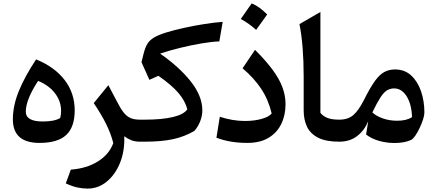

<svg xmlns="http://www.w3.org/2000/svg" viewBox="-20 -839 2586 1137"><path d="M213.9 7.3Q56.2 7.3 56.2 -132.3Q56.2 -212.9 91.3 -299.3Q126.5 -385.7 193.8 -487.3Q303.2 -442.9 362.8 -365.2Q422.4 -287.6 422.4 -185.1Q422.4 -86.9 372.3 -39.8Q322.3 7.3 213.9 7.3ZM205.6 -359.9Q132.8 -248.5 132.8 -177.7Q132.8 -119.6 233.4 -119.6Q302.7 -119.6 336.4 -140.1Q341.8 -159.2 341.8 -182.6Q341.8 -239.3 305.7 -286.6Q269.5 -334 205.6 -359.9Z M621.6 -334.5 670.9 -241.2Q692.4 -198.2 711.2 -174.1Q730 -149.9 752.7 -140.1Q775.4 -130.4 808.1 -130.4H808.6V0H808.1Q779.8 0 757.8 -8.5Q735.8 -17.1 715.8 -32.2Q719.2 55.2 690.7 125.5Q662.1 195.8 611.8 236.8Q561.5 277.8 499 277.8Q468.3 277.8 437.5 271Q406.7 264.2 369.6 247.1L399.4 165.5Q493.2 158.7 560.1 116.7Q627 74.7 650.9 8.3Q636.7 -47.4 609.1 -103.5Q581.5 -159.7 535.2 -228.5Z M1298.8 -709.5 1278.8 -593.8Q1234.4 -592.3 1172.6 -581.8Q1110.8 -571.3 1046.1 -555.4Q981.4 -539.6 928.2 -521.5Q1042 -442.4 1110.1 -356.2Q1178.2 -270 1178.2 -185.1Q1178.2 -152.3 1165 -119.6Q1151.9 -86.9 1130.9 -63.5Q1072.3 -29.3 1003.7 -14.6Q935.1 0 837.4 0H808.6Q799.3 0 794.9 -7.8Q790.5 -15.6 790.5 -34.7V-95.7Q790.5 -114.7 794.9 -122.6Q799.3 -130.4 808.6 -130.4H838.4Q939 -130.4 1004.4 -146Q1069.8 -161.6 1089.4 -191.9Q1076.2 -242.2 1036.4 -288.8Q996.6 -335.4 918 -390.1L864.7 -366.2L817.9 -470.7L829.6 -518.1Q838.9 -556.2 852.5 -578.9Q866.2 -601.6 892.3 -616.9Q918.5 -632.3 965.3 -647Q1011.7 -661.1 1070.6 -674.1Q1129.4 -687 1189.5 -696.5Q1249.5 -706.1 1298.8 -709.5Z M1670.9 -222.2Q1670.9 -156.7 1645.5 -104.7Q1620.1 -52.7 1570.1 -22.7Q1520 7.3 1444.8 7.3Q1341.8 7.3 1261.7 -23.4L1281.7 -147.5Q1357.4 -122.6 1430.7 -122.6Q1484.9 -122.6 1528.8 -134.8Q1572.8 -147 1588.9 -167Q1569.3 -249 1526.6 -313.2Q1483.9 -377.4 1416.5 -434.6L1490.2 -543.9Q1555.7 -478.5 1595.2 -424.6Q1634.8 -370.6 1652.8 -321.5Q1670.9 -272.5 1670.9 -222.2ZM1470.2 -818.8Q1493.7 -809.6 1516.6 -793Q1539.6 -776.4 1562 -753.4Q1546.4 -731 1530 -708.3Q1513.7 -685.5 1496.6 -662.1Q1455.6 -699.7 1405.8 -726.6Q1422.4 -750 1438.2 -772.7Q1454.1 -795.4 1470.2 -818.8Z M1877.4 -768.1V-170.9Q1891.6 -152.3 1917.2 -141.4Q1942.9 -130.4 1988.8 -130.4H1989.3V0H1988.8Q1910.6 0 1864.5 -23.2Q1818.4 -46.4 1798.3 -88.1Q1778.3 -129.9 1778.3 -185.1V-386.7Q1778.3 -475.6 1772.2 -554Q1766.1 -632.3 1753.4 -696.3Z M2319.3 -427.7Q2376.5 -427.7 2415 -392.1Q2453.6 -356.4 2473.4 -298.3Q2493.2 -240.2 2493.2 -172.4Q2493.2 -156.7 2485.4 -132.1Q2477.5 -107.4 2465.3 -81.5Q2453.1 -55.7 2439.7 -36.1Q2426.3 -16.6 2415 -10.7Q2377 7.8 2316.4 7.8Q2269 7.8 2224.4 -4.9Q2179.7 -17.6 2147.9 -42.5L2160.6 -121.1Q2137.7 -65.9 2094.5 -33Q2051.3 0 1989.3 0Q1980 0 1975.6 -7.8Q1971.2 -15.6 1971.2 -34.7V-95.7Q1971.2 -114.7 1975.6 -122.6Q1980 -130.4 1989.3 -130.4Q2041 -130.4 2072.5 -157.7Q2104 -185.1 2135.3 -247.1Q2170.9 -318.4 2199 -357.7Q2227.1 -397 2255.4 -412.4Q2283.7 -427.7 2319.3 -427.7ZM2314 -315.4Q2290 -315.4 2271.2 -303.7Q2252.4 -292 2232.4 -261.2Q2212.4 -230.5 2185.1 -173.3Q2206.5 -152.3 2246.1 -138.2Q2285.6 -124 2332 -124Q2388.2 -124 2419.9 -145.5Q2417.5 -221.7 2388.2 -268.6Q2358.9 -315.4 2314 -315.4Z"/></svg>

Font: Pinar-DS1-FD SemiBold
Style: Regular
Weight: 600
Designer: Amin Abedi
Version: Version 3.000